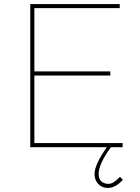

<svg xmlns="http://www.w3.org/2000/svg" viewBox="-20 -719 684 938"><path d="M564.9 -679.2H147.9V-370.1H519V-350.1H147.9V-20H579.1V0H522Q461.9 82 461.9 130.9Q461.9 153.8 474.6 166.5Q487.3 179.2 510.7 179.2Q534.2 179.2 565.9 145L580.1 159.2Q544.9 199.2 505.9 199.2Q479 199.2 460.4 180.2Q441.9 161.1 441.9 130.9Q441.9 85 502 0H127.9V-699.2H564.9Z"/></svg>

Font: Montserrat-Hairline
Style: Regular
Weight: 250
Designer: Julieta Ulanovsky
Foundry: Julieta Ulanovsky
Version: Version 1.000;PS 002.000;hotconv 1.0.70;makeotf.lib2.5.58329